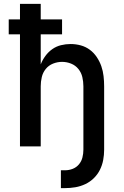

<svg xmlns="http://www.w3.org/2000/svg" viewBox="-20 -755 640 990"><path d="M294 215V123H315Q336 123 355 115.5Q374 108 387 92.5Q400 77 405 57Q410 37 410 17V-310Q410 -334 404.5 -357.5Q399 -381 384 -399.5Q369 -418 346.5 -427Q324 -436 300 -436Q276 -436 253.5 -427Q231 -418 216 -399.5Q201 -381 195.5 -357.5Q190 -334 190 -310V0H83V-578H25V-655H83V-735H190V-655H300V-578H190V-423Q199 -446 214 -466.5Q229 -487 249.5 -501.5Q270 -516 294.5 -522Q319 -528 344 -528Q371 -528 396.5 -521Q422 -514 443 -498.5Q464 -483 479 -460.5Q494 -438 502.5 -413.5Q511 -389 514 -362.5Q517 -336 517 -310V17Q517 44 512 70.5Q507 97 495 121Q483 145 463.5 164Q444 183 419.5 194.5Q395 206 368.5 210.5Q342 215 315 215Z"/></svg>

Font: Iosevka Semibold Extended
Style: Regular
Weight: 600
Width: 7
Monospace: yes
Designer: Belleve Invis
Foundry: Belleve Invis
Version: Version 32.5.0; ttfautohint (v1.8.4)